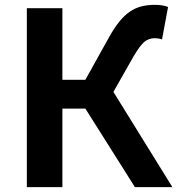

<svg xmlns="http://www.w3.org/2000/svg" viewBox="-20 -774 733 794"><path d="M91 -740H238V-444H333L431 -620Q452 -658 473 -684Q494 -710 516.5 -725.5Q539 -741 564.5 -747.5Q590 -754 620 -754Q634 -754 649 -752Q664 -750 675 -745L650 -611Q642 -614 633.5 -615Q625 -616 620 -616Q595 -616 577 -601Q559 -586 533 -542L449 -394L693 0H538L333 -325H238V0H91Z"/></svg>

Font: Kinto Sans
Style: Bold
Weight: 700
Designer: Authors: Ryoko NISHIZUKA  (kana & ideographs); Paul D. Hunt (Latin, Greek & Cyrillic); Wenlong ZHANG  (bopomofo); Sandol
Foundry: Adobe Systems Incorporated, ookami Inc.
Version: Version 0.001